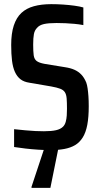

<svg xmlns="http://www.w3.org/2000/svg" viewBox="-20 -716 483 926"><path d="M223 8Q197 8 165.5 6Q134 4 103.5 0.5Q73 -3 48 -7V-93Q77 -90 102.5 -87.5Q128 -85 151 -84Q174 -83 192 -83Q228 -83 250 -88Q272 -93 284 -105Q293 -114 297 -128.5Q301 -143 302 -159.5Q303 -176 303 -191Q303 -222 301.5 -241Q300 -260 293 -271Q286 -282 270.5 -288Q255 -294 227 -299L122 -317Q95 -321 78.5 -334Q62 -347 52 -369Q42 -391 38 -423Q34 -455 34 -499Q34 -555 46.5 -593Q59 -631 83 -653.5Q107 -676 143.5 -686Q180 -696 227 -696Q256 -696 285 -694Q314 -692 339.5 -688.5Q365 -685 382 -680V-595Q361 -599 339 -601Q317 -603 296 -604Q275 -605 253 -605Q214 -605 192 -600Q170 -595 159 -582Q147 -570 143.5 -551.5Q140 -533 140 -501Q140 -468 142.5 -449.5Q145 -431 156.5 -422Q168 -413 195 -408L293 -392Q320 -388 339 -379.5Q358 -371 372 -356.5Q386 -342 396 -318Q400 -307 402.5 -290Q405 -273 406.5 -251.5Q408 -230 408 -204Q408 -151 401 -114Q394 -77 379 -53Q364 -29 342 -16Q320 -3 290 2.5Q260 8 223 8ZM132 190V185L196 -8H262V-3L223 190Z"/></svg>

Font: Saira Condensed SemiBold
Style: Regular
Weight: 600
Width: 3
Designer: Hector Gatti with collaboration of the Omnibus-Type team
Foundry: Omnibus-Type
Version: Version 1.100